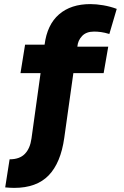

<svg xmlns="http://www.w3.org/2000/svg" viewBox="-20 -707 606 938"><path d="M49.3 210.9Q40 210.9 27.8 210.2Q15.6 209.5 5.4 208.5L26.9 71.3Q75.7 71.3 101.3 44.9Q127 18.6 133.8 -30.3L178.2 -349.6H80.1L102.5 -488.8H197.8Q210.4 -586.9 268.6 -637Q326.7 -687 421.4 -687Q450.2 -687 484.6 -681.2Q519 -675.3 550.3 -663.6L514.2 -541Q491.2 -547.9 473.6 -550.3Q456.1 -552.7 439.5 -552.7Q401.4 -552.7 380.9 -531Q360.4 -509.3 357.9 -479H508.8L486.3 -349.6H338.4L293.9 -33.2Q276.9 88.4 217.8 149.7Q158.7 210.9 49.3 210.9Z"/></svg>

Font: Anaheim ExtraBold
Style: Regular
Weight: 800
Version: Version 2.001